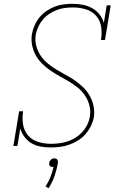

<svg xmlns="http://www.w3.org/2000/svg" viewBox="-20 -763 640 1004"><path d="M246 8Q219 8 193 3.5Q167 -1 145.5 -13.5Q124 -26 108.5 -46.5Q93 -67 86 -91L71 0H50L80 -181H101Q95 -147 100.5 -113Q106 -79 126.5 -55Q147 -31 179.5 -21Q212 -11 247 -11Q280 -11 313 -18Q346 -25 375.5 -43.5Q405 -62 425 -91.5Q445 -121 450 -154Q455 -184 447.5 -212Q440 -240 424.5 -263.5Q409 -287 387 -304.5Q365 -322 341 -336.5Q317 -351 292 -364.5Q267 -378 244 -394Q221 -410 201 -429.5Q181 -449 167.5 -473Q154 -497 148 -526Q142 -555 147 -585Q151 -608 161 -630.5Q171 -653 186.5 -672Q202 -691 223 -705.5Q244 -720 266.5 -728.5Q289 -737 312.5 -740Q336 -743 359 -743Q386 -743 412.5 -738Q439 -733 461.5 -720.5Q484 -708 500 -688Q516 -668 523 -643L538 -735H559L529 -554H508Q514 -588 509 -622Q504 -656 483 -680Q462 -704 429.5 -714Q397 -724 363 -724Q342 -724 320.5 -721.5Q299 -719 278 -711Q257 -703 238 -690.5Q219 -678 204.5 -661Q190 -644 180.5 -623.5Q171 -603 167 -582Q162 -552 169.5 -523.5Q177 -495 192.5 -472Q208 -449 230 -431Q252 -413 276 -398.5Q300 -384 324.5 -371Q349 -358 372 -342Q395 -326 415 -306.5Q435 -287 449 -262.5Q463 -238 469 -209.5Q475 -181 471 -151Q466 -126 455 -103.5Q444 -81 427 -61.5Q410 -42 388 -28.5Q366 -15 342 -6.5Q318 2 294 5Q270 8 246 8ZM234 221 218 212Q234 188 244 162.5Q254 137 260 110Q259 110 258 110Q257 110 256 110Q252 110 247.5 109Q243 108 240.5 104.5Q238 101 237.5 96.5Q237 92 238 88Q238 83 240.5 79Q243 75 246.5 71.5Q250 68 254.5 66.5Q259 65 264 65Q268 65 272.5 66.5Q277 68 279.5 71.5Q282 75 282.5 79Q283 83 283 88Q277 123 265.5 156.5Q254 190 234 221Z"/></svg>

Font: Iosevka Slab ThExObl
Style: Regular
Weight: 100
Width: 7
Italic angle: -9°
Monospace: yes
Designer: Belleve Invis
Foundry: Belleve Invis
Version: Version 11.1.1; ttfautohint (v1.8.3)